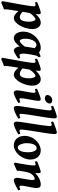

<svg xmlns="http://www.w3.org/2000/svg" viewBox="1153 -1948 1026 3398"><g transform="rotate(90 1666.0 -249.0)"><path d="M307.6 -363.8Q300.3 -363.8 287.8 -357.2Q275.4 -350.6 260.3 -337.4Q245.1 -324.2 228.3 -304.4Q211.4 -284.7 196.3 -258.3Q192.4 -232.4 187 -202.1Q181.6 -171.9 175.8 -136.7Q184.6 -125.5 197 -116.2Q209.5 -106.9 222.9 -100.1Q236.3 -93.3 249 -89.6Q261.7 -85.9 271.5 -85.9Q290.5 -85.9 305.7 -97.7Q320.8 -109.4 329.1 -126.5Q339.4 -148.4 345.2 -182.1Q351.1 -215.8 351.1 -254.9Q351.1 -278.3 347.4 -298.1Q343.8 -317.9 337.4 -332.5Q331.1 -347.2 323.2 -355.5Q315.4 -363.8 307.6 -363.8ZM218.8 -424.8Q218.8 -415.5 217.3 -401.6Q215.8 -387.7 213.4 -368.2Q238.8 -395 259.8 -412.1Q280.8 -429.2 299.6 -439.2Q318.4 -449.2 335.2 -453.1Q352.1 -457 369.1 -457Q391.6 -457 411.9 -447.3Q432.1 -437.5 447.5 -418.2Q462.9 -398.9 471.9 -370.8Q481 -342.8 481 -306.2Q481 -275.9 475.1 -244.1Q469.2 -212.4 459.7 -181.9Q450.2 -151.4 438 -124.5Q425.8 -97.7 413.1 -77.1Q401.9 -59.6 387.7 -42Q373.5 -24.4 357.2 -10.7Q340.8 2.9 322.3 11.5Q303.7 20 284.2 20Q272.9 20 258.5 15.1Q244.1 10.3 228.3 0Q212.4 -10.3 195.8 -25.9Q179.2 -41.5 163.6 -63L153.8 -2.9Q145.5 47.4 140.6 81.8Q135.7 116.2 133.5 138.9Q131.3 161.6 131.8 174.3Q132.3 187 134.8 193.8Q129.9 195.3 119.9 198.7Q109.9 202.1 97.2 207.3Q84.5 212.4 70.6 218Q56.6 223.6 44.2 228.8Q31.7 233.9 22 238Q12.2 242.2 7.8 244.1L-12.7 225.1Q-10.7 210.9 -5.9 183.1Q-1 155.3 5.6 118.2Q12.2 81.1 20.3 37.8Q28.3 -5.4 36.4 -50.3Q44.4 -95.2 52 -138.9Q59.6 -182.6 65.4 -220.5Q71.3 -258.3 74.7 -287.4Q78.1 -316.4 78.1 -332Q78.1 -343.3 76.2 -349.9Q74.2 -356.4 70.8 -359.6Q67.4 -362.8 63.5 -363.8Q59.6 -364.7 55.2 -364.7Q50.8 -364.7 43.2 -363Q35.6 -361.3 28.8 -358.9Q20 -356.4 11.2 -353L2 -390.6Q23.9 -400.9 52.5 -412.6Q81.1 -424.3 108.6 -434.3Q136.2 -444.3 158.7 -450.7Q181.2 -457 190.9 -457Q204.6 -457 211.7 -450.4Q218.8 -443.8 218.8 -424.8Z M792 -175.8Q794.4 -195.8 797.9 -219.2Q801.3 -242.7 804.9 -266.1Q808.6 -289.6 812.3 -311Q815.9 -332.5 818.8 -349.1Q805.2 -362.3 791 -372.1Q776.9 -381.8 764.2 -381.3Q744.1 -380.9 728 -371.6Q711.9 -362.3 699.5 -346.9Q687 -331.5 678 -311.5Q668.9 -291.5 663.1 -269.8Q657.2 -248 654.5 -226.1Q651.9 -204.1 651.9 -185.1Q651.9 -159.2 655.3 -140.4Q658.7 -121.6 664.6 -109.4Q670.4 -97.2 677.5 -91.6Q684.6 -85.9 691.9 -85.9Q698.2 -85.9 707.5 -90.3Q716.8 -94.7 729.2 -105.2Q741.7 -115.7 757.3 -133.1Q772.9 -150.4 792 -175.8ZM1001.5 -57.6Q981 -43 959.7 -28.8Q938.5 -14.6 919.4 -3.9Q900.4 6.8 885 13.4Q869.6 20 860.8 20Q853 20 842 14.9Q831.1 9.8 820.6 -2.4Q810.1 -14.6 801 -34.9Q792 -55.2 788.6 -85.9Q772.5 -64.5 754.6 -45.2Q736.8 -25.9 718 -11.5Q699.2 2.9 679.7 11.5Q660.2 20 640.1 20Q622.1 20 602.1 10.7Q582 1.5 565.2 -18.8Q548.3 -39.1 537.4 -71Q526.4 -103 526.4 -148.9Q526.4 -187.5 536.4 -224.4Q546.4 -261.2 564.9 -294.9Q583.5 -328.6 610.6 -358.2Q637.7 -387.7 672.4 -411.1Q698.7 -429.2 736.3 -443.1Q773.9 -457 818.8 -457Q839.4 -457 859.4 -448Q879.4 -439 897.5 -427.7Q916 -436 933.8 -443.1Q951.7 -450.2 965.3 -457L982.4 -420.4Q974.1 -413.6 968.5 -408.2Q962.9 -402.8 959 -395.8Q955.1 -388.7 951.9 -378.4Q948.7 -368.2 945.3 -351.6Q938 -316.4 932.4 -284.9Q926.8 -253.4 923.1 -227.1Q919.4 -200.7 917.5 -181.2Q915.5 -161.6 915.5 -150.9Q915.5 -137.7 917.5 -125.2Q919.4 -112.8 923.1 -102.8Q926.8 -92.8 931.4 -86.9Q936 -81.1 941.9 -81.1Q951.7 -81.1 962.6 -83.7Q973.6 -86.4 993.2 -94.7Z M1309.6 -363.8Q1302.2 -363.8 1289.8 -357.2Q1277.3 -350.6 1262.2 -337.4Q1247.1 -324.2 1230.2 -304.4Q1213.4 -284.7 1198.2 -258.3Q1194.3 -232.4 1189 -202.1Q1183.6 -171.9 1177.7 -136.7Q1186.5 -125.5 1199 -116.2Q1211.4 -106.9 1224.9 -100.1Q1238.3 -93.3 1251 -89.6Q1263.7 -85.9 1273.4 -85.9Q1292.5 -85.9 1307.6 -97.7Q1322.8 -109.4 1331.1 -126.5Q1341.3 -148.4 1347.2 -182.1Q1353 -215.8 1353 -254.9Q1353 -278.3 1349.4 -298.1Q1345.7 -317.9 1339.4 -332.5Q1333 -347.2 1325.2 -355.5Q1317.4 -363.8 1309.6 -363.8ZM1220.7 -424.8Q1220.7 -415.5 1219.2 -401.6Q1217.8 -387.7 1215.3 -368.2Q1240.7 -395 1261.7 -412.1Q1282.7 -429.2 1301.5 -439.2Q1320.3 -449.2 1337.2 -453.1Q1354 -457 1371.1 -457Q1393.6 -457 1413.8 -447.3Q1434.1 -437.5 1449.5 -418.2Q1464.8 -398.9 1473.9 -370.8Q1482.9 -342.8 1482.9 -306.2Q1482.9 -275.9 1477.1 -244.1Q1471.2 -212.4 1461.7 -181.9Q1452.1 -151.4 1439.9 -124.5Q1427.7 -97.7 1415 -77.1Q1403.8 -59.6 1389.6 -42Q1375.5 -24.4 1359.1 -10.7Q1342.8 2.9 1324.2 11.5Q1305.7 20 1286.1 20Q1274.9 20 1260.5 15.1Q1246.1 10.3 1230.2 0Q1214.4 -10.3 1197.8 -25.9Q1181.2 -41.5 1165.5 -63L1155.8 -2.9Q1147.5 47.4 1142.6 81.8Q1137.7 116.2 1135.5 138.9Q1133.3 161.6 1133.8 174.3Q1134.3 187 1136.7 193.8Q1131.8 195.3 1121.8 198.7Q1111.8 202.1 1099.1 207.3Q1086.4 212.4 1072.5 218Q1058.6 223.6 1046.1 228.8Q1033.7 233.9 1023.9 238Q1014.2 242.2 1009.8 244.1L989.3 225.1Q991.2 210.9 996.1 183.1Q1001 155.3 1007.6 118.2Q1014.2 81.1 1022.2 37.8Q1030.3 -5.4 1038.3 -50.3Q1046.4 -95.2 1054 -138.9Q1061.5 -182.6 1067.4 -220.5Q1073.2 -258.3 1076.7 -287.4Q1080.1 -316.4 1080.1 -332Q1080.1 -343.3 1078.1 -349.9Q1076.2 -356.4 1072.8 -359.6Q1069.3 -362.8 1065.4 -363.8Q1061.5 -364.7 1057.1 -364.7Q1052.7 -364.7 1045.2 -363Q1037.6 -361.3 1030.8 -358.9Q1022 -356.4 1013.2 -353L1003.9 -390.6Q1025.9 -400.9 1054.4 -412.6Q1083 -424.3 1110.6 -434.3Q1138.2 -444.3 1160.6 -450.7Q1183.1 -457 1192.9 -457Q1206.5 -457 1213.6 -450.4Q1220.7 -443.8 1220.7 -424.8Z M1788.1 -59.6Q1765.1 -45.9 1739.5 -31.7Q1713.9 -17.6 1689.2 -6.1Q1664.6 5.4 1643.1 12.7Q1621.6 20 1606.9 20Q1590.3 20 1578.1 4.6Q1565.9 -10.7 1565.9 -37.1Q1565.9 -51.8 1569.1 -75.9Q1572.3 -100.1 1577.1 -128.9Q1582 -157.7 1587.9 -188.5Q1593.8 -219.2 1598.6 -247.1Q1603.5 -274.9 1606.7 -297.6Q1609.9 -320.3 1609.9 -332Q1609.9 -343.3 1608.4 -349.9Q1606.9 -356.4 1604.5 -359.6Q1602.1 -362.8 1598.1 -363.8Q1594.2 -364.7 1589.8 -364.7Q1585.9 -364.7 1578.6 -363Q1571.3 -361.3 1564 -358.9Q1555.2 -356.4 1545.9 -353L1536.6 -390.6Q1557.1 -399.9 1584.7 -411.4Q1612.3 -422.9 1639.4 -433.1Q1666.5 -443.4 1689 -450.2Q1711.4 -457 1721.7 -457Q1735.4 -457 1743.4 -447.8Q1751.5 -438.5 1751.5 -416Q1751.5 -401.9 1748 -377.4Q1744.6 -353 1739.5 -324Q1734.4 -294.9 1728.5 -262.9Q1722.7 -231 1717.5 -201.9Q1712.4 -172.9 1709 -148.4Q1705.6 -124 1705.6 -109.9Q1705.6 -94.7 1708.7 -87.9Q1711.9 -81.1 1720.2 -81.1Q1727.5 -81.1 1733.9 -82Q1740.2 -83 1746.8 -85Q1753.4 -86.9 1760.7 -89.8Q1768.1 -92.8 1778.3 -97.2ZM1798.8 -616.2Q1798.8 -602.5 1792.7 -587.4Q1786.6 -572.3 1774.7 -559.6Q1762.7 -546.9 1745.1 -538.6Q1727.5 -530.3 1704.6 -530.3Q1689.9 -530.3 1679.2 -533.9Q1668.5 -537.6 1661.6 -543.9Q1654.8 -550.3 1651.6 -558.1Q1648.4 -565.9 1648.4 -574.2Q1648.4 -587.4 1654.5 -602.5Q1660.6 -617.7 1672.9 -630.6Q1685.1 -643.6 1702.4 -652.1Q1719.7 -660.6 1742.7 -660.6Q1757.3 -660.6 1768.1 -656.7Q1778.8 -652.8 1785.6 -646.7Q1792.5 -640.6 1795.7 -632.6Q1798.8 -624.5 1798.8 -616.2Z M2065.4 -59.6Q2041.5 -44.4 2014.9 -30.3Q1988.3 -16.1 1962.9 -4.9Q1937.5 6.3 1915 13.2Q1892.6 20 1876.5 20Q1862.8 20 1852.1 5.4Q1841.3 -9.3 1841.3 -38.1Q1841.3 -50.3 1844.7 -77.9Q1848.1 -105.5 1853.8 -143.3Q1859.4 -181.2 1866.5 -226.1Q1873.5 -271 1880.9 -318.1Q1888.2 -365.2 1895.3 -411.6Q1902.3 -458 1908 -498Q1913.6 -538.1 1917 -569.6Q1920.4 -601.1 1920.4 -618.2Q1920.4 -629.4 1918.2 -636Q1916 -642.6 1912.6 -645.8Q1909.2 -648.9 1904.5 -649.9Q1899.9 -650.9 1895.5 -650.9Q1891.6 -650.9 1884 -648.7Q1876.5 -646.5 1868.7 -644L1849.6 -637.7L1839.8 -676.3Q1853.5 -682.1 1871.3 -689.5Q1889.2 -696.8 1908.2 -704.1Q1927.2 -711.4 1946.5 -718.3Q1965.8 -725.1 1982.7 -730.5Q1999.5 -735.8 2012.5 -739Q2025.4 -742.2 2032.2 -742.2Q2045.9 -742.2 2054 -733.4Q2062 -724.6 2062 -702.1Q2062 -683.1 2058.6 -651.4Q2055.2 -619.6 2049.6 -579.6Q2043.9 -539.6 2036.6 -493.9Q2029.3 -448.2 2022 -401.6Q2014.6 -355 2007.3 -309.8Q2000 -264.6 1994.4 -225.8Q1988.8 -187 1985.4 -156.7Q1981.9 -126.5 1981.9 -109.9Q1981.9 -93.3 1986.6 -87.2Q1991.2 -81.1 1999 -81.1Q2010.3 -81.1 2022.9 -85Q2035.6 -88.9 2057.1 -97.2Z M2343.3 -59.6Q2319.3 -44.4 2292.7 -30.3Q2266.1 -16.1 2240.7 -4.9Q2215.3 6.3 2192.9 13.2Q2170.4 20 2154.3 20Q2140.6 20 2129.9 5.4Q2119.1 -9.3 2119.1 -38.1Q2119.1 -50.3 2122.6 -77.9Q2126 -105.5 2131.6 -143.3Q2137.2 -181.2 2144.3 -226.1Q2151.4 -271 2158.7 -318.1Q2166 -365.2 2173.1 -411.6Q2180.2 -458 2185.8 -498Q2191.4 -538.1 2194.8 -569.6Q2198.2 -601.1 2198.2 -618.2Q2198.2 -629.4 2196 -636Q2193.8 -642.6 2190.4 -645.8Q2187 -648.9 2182.4 -649.9Q2177.7 -650.9 2173.3 -650.9Q2169.4 -650.9 2161.9 -648.7Q2154.3 -646.5 2146.5 -644L2127.4 -637.7L2117.7 -676.3Q2131.3 -682.1 2149.2 -689.5Q2167 -696.8 2186 -704.1Q2205.1 -711.4 2224.4 -718.3Q2243.7 -725.1 2260.5 -730.5Q2277.3 -735.8 2290.3 -739Q2303.2 -742.2 2310.1 -742.2Q2323.7 -742.2 2331.8 -733.4Q2339.8 -724.6 2339.8 -702.1Q2339.8 -683.1 2336.4 -651.4Q2333 -619.6 2327.4 -579.6Q2321.8 -539.6 2314.5 -493.9Q2307.1 -448.2 2299.8 -401.6Q2292.5 -355 2285.2 -309.8Q2277.8 -264.6 2272.2 -225.8Q2266.6 -187 2263.2 -156.7Q2259.8 -126.5 2259.8 -109.9Q2259.8 -93.3 2264.4 -87.2Q2269 -81.1 2276.9 -81.1Q2288.1 -81.1 2300.8 -85Q2313.5 -88.9 2335 -97.2Z M2662.1 -231Q2662.1 -268.1 2656 -296.9Q2649.9 -325.7 2640.1 -345.2Q2630.4 -364.7 2618.2 -375Q2606 -385.3 2593.8 -385.3Q2567.4 -385.3 2549.6 -369.4Q2531.7 -353.5 2520.8 -328.1Q2509.8 -302.7 2505.1 -271.5Q2500.5 -240.2 2500.5 -209Q2500.5 -176.3 2507.1 -147.5Q2513.7 -118.7 2524.2 -96.9Q2534.7 -75.2 2548.1 -62.5Q2561.5 -49.8 2574.7 -49.8Q2599.1 -49.8 2616 -66.9Q2632.8 -84 2643.1 -110.4Q2653.3 -136.7 2657.7 -168.7Q2662.1 -200.7 2662.1 -231ZM2790.5 -272.9Q2790.5 -240.2 2781.7 -206.8Q2772.9 -173.3 2757.1 -141.8Q2741.2 -110.4 2718.8 -81.8Q2696.3 -53.2 2668.9 -30.8Q2656.2 -20.5 2640.1 -11.2Q2624 -2 2606.9 5.1Q2589.8 12.2 2573 16.1Q2556.2 20 2541.5 20Q2502 20 2470.5 5.6Q2439 -8.8 2417 -33.9Q2395 -59.1 2383.3 -93.5Q2371.6 -127.9 2371.6 -168Q2371.6 -237.8 2400.9 -299.1Q2430.2 -360.4 2495.6 -410.2Q2508.3 -419.9 2524.2 -428.5Q2540 -437 2557.4 -443.4Q2574.7 -449.7 2592.5 -453.4Q2610.4 -457 2627.4 -457Q2665.5 -457 2695.8 -443.4Q2726.1 -429.7 2747.1 -405.3Q2768.1 -380.9 2779.3 -347.2Q2790.5 -313.5 2790.5 -272.9Z M3335.9 -59.6Q3314 -46.4 3287.8 -32.2Q3261.7 -18.1 3236.6 -6.6Q3211.4 4.9 3189.7 12.5Q3168 20 3154.8 20Q3137.7 20 3125.7 4.6Q3113.8 -10.7 3113.8 -37.1Q3113.8 -45.9 3116.7 -65.9Q3119.6 -85.9 3124 -111.8Q3128.4 -137.7 3133.3 -166.5Q3138.2 -195.3 3142.6 -221.9Q3147 -248.5 3149.9 -270Q3152.8 -291.5 3152.8 -302.7Q3152.8 -329.1 3148.7 -339.4Q3144.5 -349.6 3130.4 -349.6Q3124 -349.6 3113.8 -346.7Q3103.5 -343.8 3091.3 -336.4Q3079.1 -329.1 3065.7 -316.2Q3052.2 -303.2 3039.6 -283.2Q3024.9 -259.8 3016.8 -227.1Q3008.8 -194.3 3000.5 -147Q2996.6 -125 2994.1 -109.1Q2991.7 -93.3 2990.5 -80.8Q2989.3 -68.4 2989 -57.9Q2988.8 -47.4 2989.3 -36.6Q2984.9 -34.2 2975.3 -29.8Q2965.8 -25.4 2953.4 -19.8Q2940.9 -14.2 2927.2 -8.1Q2913.6 -2 2901.1 3.4Q2888.7 8.8 2879.2 13.4Q2869.6 18.1 2865.7 20L2844.7 0Q2855 -48.8 2864 -100.3Q2873 -151.9 2880.1 -198Q2887.2 -244.1 2891.4 -280Q2895.5 -315.9 2895.5 -333Q2895.5 -344.2 2894.3 -350.8Q2893.1 -357.4 2890.6 -360.6Q2888.2 -363.8 2884.8 -364.7Q2881.3 -365.7 2877 -365.7Q2872.6 -365.7 2864.7 -363.8Q2856.9 -361.8 2849.1 -359.4Q2840.3 -356.4 2829.6 -353L2819.8 -391.6Q2833.5 -397.5 2851.3 -404.8Q2869.1 -412.1 2888.2 -419.2Q2907.2 -426.3 2926.3 -433.1Q2945.3 -439.9 2961.7 -445.3Q2978 -450.7 2990 -453.9Q3002 -457 3007.3 -457Q3014.2 -457 3018.8 -454.8Q3023.4 -452.6 3026.1 -446.8Q3028.8 -440.9 3030 -430.2Q3031.2 -419.4 3031.2 -401.9Q3031.2 -391.6 3030.8 -382.1Q3030.3 -372.6 3028.8 -360.4Q3082 -409.2 3133.3 -433.1Q3184.6 -457 3228.5 -457Q3243.7 -457 3255.9 -454.1Q3268.1 -451.2 3276.6 -443.1Q3285.2 -435.1 3289.6 -420.2Q3293.9 -405.3 3293.9 -381.8Q3293.9 -364.7 3291 -341.8Q3288.1 -318.8 3283.4 -293.2Q3278.8 -267.6 3273.4 -240.7Q3268.1 -213.9 3263.4 -189.5Q3258.8 -165 3255.9 -144.3Q3252.9 -123.5 3252.9 -109.9Q3252.9 -93.3 3257.3 -87.2Q3261.7 -81.1 3270.5 -81.1Q3276.4 -81.1 3281.2 -82Q3286.1 -83 3291.5 -85Q3296.9 -86.9 3304 -89.8Q3311 -92.8 3321.3 -97.2Z"/></g></svg>

Font: Gentium Book Basic
Style: Bold Italic
Weight: 700
Italic angle: -8°
Designer: J. Victor Gaultney and Annie Olsen
Foundry: SIL International
Version: Version 1.102; 2013; Maintenance release